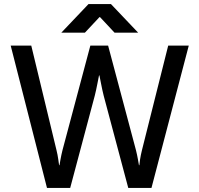

<svg xmlns="http://www.w3.org/2000/svg" viewBox="-20 -932 988 952"><path d="M731 0H616L494 -458Q487 -486 481 -517.5Q475 -549 473 -558H471Q469 -549 463 -517.5Q457 -486 450 -458L328 0H213L33 -706H135L260 -188Q266 -164 269 -141.5Q272 -119 273 -113H275Q276 -119 280 -141.5Q284 -164 290 -188L428 -706H516L654 -188Q660 -164 664 -141.5Q668 -119 669 -113H671Q671 -119 674.5 -141.5Q678 -164 684 -188L814 -706H916ZM419 -912H530L665 -770H548L476 -847H473L401 -770H284Z"/></svg>

Font: Museo Sans Medium
Style: Regular
Weight: 500
Designer: Jos Buivenga
Foundry: Jos Buivenga & Rosetta Type Foundry (extension, remastering)
Version: Version 3.600;PS 1.000;hotconv 1.0.88;makeotf.lib2.5.647800;